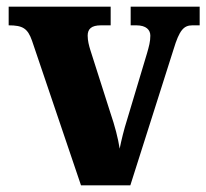

<svg xmlns="http://www.w3.org/2000/svg" viewBox="-20 -556 619 576"><path d="M76 -434 223 0H371L501 -409C518 -465 531 -480 557 -480H579V-536H372V-480H389C419 -480 431 -466 431 -449C431 -431 427 -417 421 -396L361 -196C352 -168 344 -135 339 -110C334 -142 325 -177 311 -218L251 -406C247 -419 243 -434 243 -449C243 -469 254 -480 283 -480H312V-536H6V-480C48 -480 63 -471 76 -434Z"/></svg>

Font: Noto Serif Devanagari SemiCondensed ExtraBold
Style: Regular
Weight: 800
Width: 4
Designer: Universal Thirst, Indian Type Foundry and the Monotype Design Team
Foundry: Monotype Imaging Inc.
Version: Version 2.004